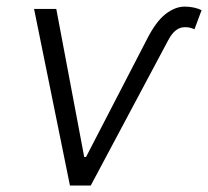

<svg xmlns="http://www.w3.org/2000/svg" viewBox="-20 -573 643 593"><path d="M85.2 -545.5H153.8L240.1 -88.1H245.7L431.8 -447.8Q460.9 -506 490.9 -529.3Q521 -552.6 550.1 -552.6Q565.7 -552.6 579.4 -549.5Q593 -546.5 602.6 -541.5L580.6 -482.6Q579.9 -483 578.5 -483.7Q574.9 -485.1 567.8 -487.2Q560.7 -489.3 549.4 -489Q520.2 -488.3 499.6 -448.9L260.3 0H196Z"/></svg>

Font: Inter UI Light
Style: Italic
Weight: 300
Italic angle: 9.39999°
Designer: Rasmus Andersson
Foundry: rsms
Version: 3.2;8d6f07862